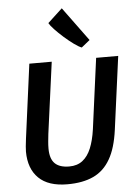

<svg xmlns="http://www.w3.org/2000/svg" viewBox="-67 -1117 820 1174"><g transform="rotate(-5 343.0 -529.5)"><path d="M299 8Q182 8 122.8 -50Q63.5 -108 63 -212.5Q63 -226.5 64.8 -245Q66.5 -263.5 70 -291L130.5 -747H268L209 -310Q206.5 -286.5 204.2 -264.2Q202 -242 202 -220Q202 -157 231 -128.2Q260 -99.5 319.5 -99.5Q368.5 -99.5 401.2 -125Q434 -150.5 453.5 -198Q473 -245.5 482.5 -312L540.5 -747H676L616 -298.5Q608.5 -243 595.2 -198.5Q582 -154 562.5 -120.5Q524 -53 459 -22.5Q394 8 299 8ZM458.5 -817.5Q440 -824.5 411.5 -845.2Q383 -866 353 -892.5Q323 -919 299.5 -944Q276 -969 268 -984L357.5 -1067L510 -859Z"/></g></svg>

Font: Merriweather Sans SemiBold
Style: Italic
Weight: 600
Italic angle: -7.5°
Designer: Eben Sorkin
Foundry: Eben Sorkin
Version: Version 2.001